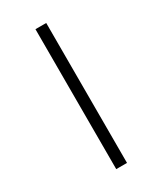

<svg xmlns="http://www.w3.org/2000/svg" viewBox="-191 -744 758 896"><g transform="rotate(-30 188.5 -296.0)"><path d="M159 -673V81H217V-673Z"/></g></svg>

Font: Noto Serif Hebrew SemiCondensed Medium
Style: Regular
Weight: 500
Width: 4
Designer: Monotype Design Team
Foundry: Monotype Imaging Inc.
Version: Version 2.004